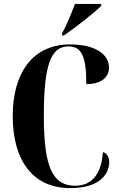

<svg xmlns="http://www.w3.org/2000/svg" viewBox="-20 -951 613 981"><path d="M297 -770H307C363 -809 463 -886 497 -921V-931H363C346 -886 321 -823 297 -780ZM339 10C497 10 538 -68 538 -123C538 -138 533 -166 506 -174C498 -65 452 -2 364 -2C247 -2 204 -101 204 -358C204 -615 238 -714 330 -714C397 -714 421 -663 421 -521C499 -521 537 -558 537 -606C537 -671 471 -724 338 -724C145 -724 45 -576 45 -358C45 -137 143 10 339 10Z"/></svg>

Font: Noto Serif Display Condensed Extra
Style: Regular
Weight: 800
Width: 3
Designer: Monotype Design Team
Foundry: Monotype Imaging Inc.
Version: Version 1.900